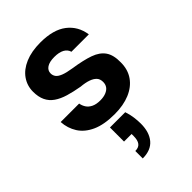

<svg xmlns="http://www.w3.org/2000/svg" viewBox="-239 -638 1022 1022"><g transform="rotate(-45 272.0 -127.0)"><path d="M274 12Q195 12 144.5 -11Q94 -34 69 -73.5Q44 -113 41 -162H180Q183 -144 193 -128.5Q203 -113 222.5 -103.5Q242 -94 272 -94Q297 -94 315.5 -101.5Q334 -109 343 -122Q352 -135 352 -153Q352 -175 340 -188Q328 -201 305.5 -209Q283 -217 249 -220Q203 -228 166 -239Q129 -250 103 -268Q77 -286 64 -313.5Q51 -341 51 -380Q51 -425 76 -461Q101 -497 149 -517.5Q197 -538 264 -538Q361 -538 414 -497Q467 -456 477 -386H346Q340 -408 318.5 -419.5Q297 -431 262 -431Q225 -431 205.5 -418Q186 -405 186 -383Q186 -368 194.5 -356Q203 -344 225.5 -335Q248 -326 287 -320Q360 -309 405 -293Q450 -277 471.5 -246Q493 -215 492 -160Q492 -106 465 -67.5Q438 -29 389 -8.5Q340 12 274 12ZM213 284V228Q239 228 251 212.5Q263 197 263 165V150H206V44H321Q330 71 333.5 97Q337 123 337 146Q337 210 306 247Q275 284 213 284Z"/></g></svg>

Font: DM Sans 9pt ExtraBold
Style: Regular
Weight: 800
Version: Version 4.004;gftools[0.9.30]